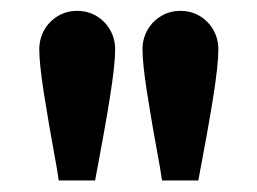

<svg xmlns="http://www.w3.org/2000/svg" viewBox="-20 -793 464 346"><path d="M82 -492.2Q66.9 -574.7 58.8 -626.7Q50.8 -678.7 50.8 -704.1Q50.8 -723.1 59.8 -739Q68.8 -754.9 84.5 -764.2Q100.1 -773.4 119.1 -773.4Q138.2 -773.4 153.8 -764.2Q169.4 -754.9 178.5 -739Q187.5 -723.1 187.5 -704.1Q187.5 -675.8 177.7 -615.2Q168 -554.7 151.4 -467.8H85.9ZM268.1 -492.2Q252.9 -574.7 244.9 -626.7Q236.8 -678.7 236.8 -704.1Q236.8 -723.1 245.8 -739Q254.9 -754.9 270.5 -764.2Q286.1 -773.4 305.2 -773.4Q324.2 -773.4 339.8 -764.2Q355.5 -754.9 364.5 -739Q373.5 -723.1 373.5 -704.1Q373.5 -675.8 363.8 -615.2Q354 -554.7 337.4 -467.8H272Z"/></svg>

Font: Reddit Sans Fudge
Style: Bold
Weight: 700
Designer: Stephen Hutchings
Foundry: Reddit
Version: Version 1.013